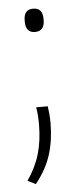

<svg xmlns="http://www.w3.org/2000/svg" viewBox="-47 -478 272 644"><g transform="rotate(-5 89.0 -156.5)"><path d="M71 -119.5H110Q111 -112 112.8 -96.8Q114.5 -81.5 114.5 -63.5Q114.5 -6 99.5 42.5Q84.5 91 47.5 137L20.5 123.5Q49.5 82 62.5 37.2Q75.5 -7.5 75.5 -62Q75.5 -77 74.5 -91.5Q73.5 -106 71 -119.5ZM89.5 -371.5Q73.5 -371.5 65.8 -381Q58 -390.5 58 -408.5V-413.5Q58 -431.5 65.8 -440.8Q73.5 -450 89.5 -450Q105.5 -450 113.5 -440.8Q121.5 -431.5 121.5 -413.5V-408.5Q121.5 -390.5 113.5 -381Q105.5 -371.5 89.5 -371.5Z"/></g></svg>

Font: Anek Kannada Medium ExtraLight
Style: Regular
Weight: 250
Version: Version 1.003